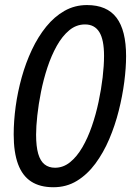

<svg xmlns="http://www.w3.org/2000/svg" viewBox="-20 -745 542 774"><path d="M195.3 9.8Q141.1 9.8 105.7 -13.2Q70.3 -36.1 52.7 -83.5Q35.2 -130.9 35.2 -203.1Q35.2 -256.8 43.2 -315.9Q51.3 -375 67.6 -433.6Q84 -492.2 108.6 -544.4Q133.3 -596.7 166 -637.2Q198.7 -677.7 240 -701.2Q281.2 -724.6 330.6 -724.6Q411.1 -724.6 449.7 -673.6Q488.3 -622.6 488.3 -518.6Q488.3 -471.7 481 -414.8Q473.6 -357.9 458.7 -298.6Q443.8 -239.3 420.4 -184.3Q397 -129.4 364.5 -85.4Q332 -41.5 290 -15.9Q248 9.8 195.3 9.8ZM201.7 -68.8Q234.9 -68.8 262.5 -91.1Q290 -113.3 312 -151.1Q334 -189 350.3 -236.3Q366.7 -283.7 377.4 -334.5Q388.2 -385.3 393.8 -433.1Q399.4 -481 399.4 -520Q399.4 -585 380.4 -615.7Q361.3 -646.5 322.8 -646.5Q287.6 -646.5 259.3 -623Q231 -599.6 209 -560.3Q187 -521 171.1 -472.9Q155.3 -424.8 145.3 -374.8Q135.3 -324.7 130.4 -279.5Q125.5 -234.4 125.5 -202.1Q125.5 -154.8 134 -125.2Q142.6 -95.7 159.7 -82.3Q176.8 -68.8 201.7 -68.8Z"/></svg>

Font: Open Sans Condensed Medium
Style: Italic
Weight: 500
Width: 3
Italic angle: -12°
Designer: Monotype Design Team
Foundry: Monotype Imaging Inc.
Version: Version 3.000